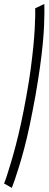

<svg xmlns="http://www.w3.org/2000/svg" viewBox="-92 -762 240 949"><path d="M-33.5 166.5Q-27.5 151.5 -18.5 125.2Q-9.5 99 2.2 61.2Q14 23.5 27.5 -27.2Q41 -78 54.8 -143.2Q68.5 -208.5 83 -288Q97 -368 106 -433Q115 -498 119.8 -549.5Q124.5 -601 126 -639Q127.5 -677 127.5 -702.5Q127.5 -728 127 -742.5L82 -721Q82.5 -706.5 82 -680.8Q81.5 -655 79.5 -618Q77.5 -581 72.8 -532.5Q68 -484 60 -422.8Q52 -361.5 38.5 -288Q25.5 -215 12.2 -154Q-1 -93 -13.8 -44.5Q-26.5 4 -37.8 41.2Q-49 78.5 -57.2 104.2Q-65.5 130 -72 145Z"/></svg>

Font: Anybody UltraCondensed Light
Style: Italic
Weight: 300
Width: 1
Italic angle: -10°
Version: Version 1.113;gftools[0.9.25]